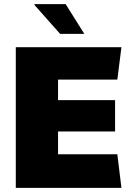

<svg xmlns="http://www.w3.org/2000/svg" viewBox="-20 -916 640 936"><path d="M391 -751 300 -896H149L147 -893L273 -751ZM552 -528 572 -686H57V0H572L552 -164H263V-275H541V-428H263V-528Z"/></svg>

Font: Chivo Light
Style: Bold
Weight: 900
Designer: Hector Gatti
Foundry: Omnibus-Type
Version: Version 1.003;PS 001.003;hotconv 1.0.70;makeotf.lib2.5.58329